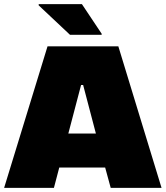

<svg xmlns="http://www.w3.org/2000/svg" viewBox="-27 -913 805 933"><path d="M-7 0 204 -688H548L758 0H511L484 -99H261L235 0ZM305 -264H439L377 -500H367ZM313 -744 161 -887V-893H371L467 -749V-744Z"/></svg>

Font: Saira SemiExpanded Black
Style: Regular
Weight: 900
Width: 6
Designer: Hector Gatti with collaboration of the Omnibus-Type team
Foundry: Omnibus-Type
Version: Version 1.101